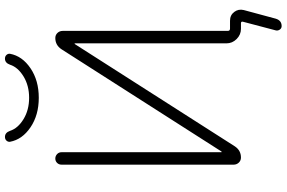

<svg xmlns="http://www.w3.org/2000/svg" viewBox="-206 -762 1128 755"><g transform="rotate(-90 357.5 -384.0)"><path d="M481 -908Q488 -928 505 -928Q514 -928 519.5 -922Q525 -916 524 -908Q515 -860 467 -827.5Q419 -795 351 -795Q283 -795 235 -827.5Q187 -860 178 -908Q177 -916 182.5 -922Q188 -928 197 -928Q214 -928 221 -908Q231 -877 267 -855Q303 -833 351 -833Q399 -833 435 -855Q471 -877 481 -908ZM116 0Q104 0 96 -8.5Q88 -17 88 -29V-705Q88 -716 95 -723Q102 -730 112 -730Q122 -730 129.5 -723Q137 -716 137 -705V-77Q137 -76 138 -76Q140 -76 140 -77L542 -706Q558 -730 586 -730Q598 -730 606 -721.5Q614 -713 614 -701V-52Q614 -43 623 -43H654Q676 -43 688.5 -26.5Q701 -10 696 11L662 137Q655 160 633 160Q624 160 619 152.5Q614 145 616 137L650 8Q652 0 644 0H622Q599 0 582 -17Q565 -34 565 -57V-653Q565 -654 564 -654Q562 -654 562 -653L160 -24Q144 0 116 0Z"/></g></svg>

Font: Rounded Mplus 1c Light
Style: Regular
Weight: 300
Version: Version 1.059.20150529